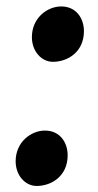

<svg xmlns="http://www.w3.org/2000/svg" viewBox="-20 -582 311 611"><path d="M81.5 -463.9C81.5 -418.9 111.8 -385.3 148.4 -385.3C195.3 -385.3 247.1 -416.5 247.1 -482.9C247.1 -522.9 223.1 -561.5 174.8 -561.5C130.4 -561.5 81.5 -524.9 81.5 -463.9ZM29.8 -68.8C29.8 -23.9 60.1 9.8 96.7 9.8C143.6 9.8 195.3 -21.5 195.3 -87.9C195.3 -127.9 171.4 -166.5 123 -166.5C78.6 -166.5 29.8 -129.9 29.8 -68.8Z"/></svg>

Font: Merriweather
Style: Heavy Italic
Weight: 900
Italic angle: -7.5°
Designer: Eben Sorkin
Foundry: Eben Sorkin
Version: Version 1.001